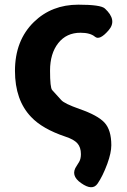

<svg xmlns="http://www.w3.org/2000/svg" viewBox="-20 -594 542 821"><path d="M327 189Q279 156 308 115Q311 111 318.5 98Q326 85 326 65Q326 36 311 19Q296 2 259 -10Q161 -43 113 -94Q44 -166 44 -291Q44 -421 125 -500Q201 -574 315 -574Q410 -574 428 -558Q483 -508 444 -464Q406 -420 386 -437Q366 -454 324 -454Q264 -454 229 -409.5Q194 -365 194 -292Q194 -219 203 -209Q229 -181 242 -166Q255 -151 320 -128Q398 -101 427 -69.5Q456 -38 456 27Q456 59 439 106Q419 160 397 191.5Q375 223 327 189Z"/></svg>

Font: Resource Han Rounded JP
Style: Bold
Weight: 700
Designer: Cyano Hao (round all glyphs); Ryoko NISHIZUKA 西塚涼子 (kana, bopomofo & ideographs); Paul D. Hunt (Latin, Greek & Cyrillic)
Foundry: Cyano Hao
Version: 0.990